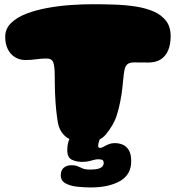

<svg xmlns="http://www.w3.org/2000/svg" viewBox="-20 -626 821 886"><path d="M372.5 30Q315 30 284.5 5.5Q254 -19 246.5 -63.5Q244.5 -76.5 242.5 -91Q240.5 -105.5 239 -121.5Q237.5 -137.5 236.2 -155Q235 -172.5 234.2 -192Q233.5 -211.5 233 -232.8Q232.5 -254 232.5 -277.5Q232.5 -319 226 -337.5Q219.5 -356 194.5 -356Q170.5 -356 147 -352.5Q123.5 -349 97.5 -349Q70.5 -349 49.2 -362Q28 -375 16 -399.2Q4 -423.5 4 -456Q4 -493 30.5 -519.2Q57 -545.5 101 -562.5Q145 -579.5 198.2 -589.2Q251.5 -599 306 -602.8Q360.5 -606.5 406.5 -606.5Q457.5 -606.5 509 -604.8Q560.5 -603 607 -595.8Q653.5 -588.5 689.5 -572.8Q725.5 -557 746.5 -529.5Q767.5 -502 767.5 -459Q767.5 -421 756 -393.8Q744.5 -366.5 721.8 -352Q699 -337.5 665 -337.5Q635.5 -337.5 625.5 -337.8Q615.5 -338 599.5 -338Q579.5 -338 569.2 -330.5Q559 -323 555 -305.8Q551 -288.5 548.5 -258.5Q547 -242 545.2 -225.2Q543.5 -208.5 541 -191.8Q538.5 -175 535.2 -158.8Q532 -142.5 528.2 -127.2Q524.5 -112 520.2 -98.2Q516 -84.5 510.8 -72.5Q505.5 -60.5 500 -51Q483.5 -23 468 -5Q452.5 13 430.5 21.5Q408.5 30 372.5 30ZM398.5 239Q368 239 336 235.5Q304 232 282.2 220Q260.5 208 260.5 183Q260.5 160 274 148.2Q287.5 136.5 309 136.5Q328 136.5 339 141.5Q350 146.5 362 151.5Q374 156.5 395.5 156.5Q420 156.5 433.8 152.5Q447.5 148.5 453 141.5Q458.5 134.5 458.5 126Q458.5 115.5 452.5 112.2Q446.5 109 433.5 109Q423 109 412.8 112Q402.5 115 390 118Q377.5 121 359 121Q332.5 121 311.5 111Q290.5 101 290.5 66.5Q290.5 51.5 293 38.8Q295.5 26 300.2 15.5Q305 5 310.5 -2.5Q320 -15 337.2 -26.8Q354.5 -38.5 390 -38.5Q415 -38.5 428.5 -26.8Q442 -15 442 0Q442 14.5 437.5 25.2Q433 36 433 47.5Q433 56.5 442 56.5Q449 56.5 458.2 51Q467.5 45.5 480.5 40Q493.5 34.5 511.5 34.5Q529 34.5 546 41.5Q563 48.5 574.2 66.5Q585.5 84.5 585.5 118Q585.5 180 533.8 209.5Q482 239 398.5 239Z"/></svg>

Font: Gluten Black
Style: Regular
Weight: 900
Designer: Tyler Finck
Foundry: Etcetera Type Company
Version: Version 1.300